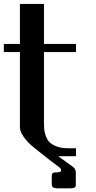

<svg xmlns="http://www.w3.org/2000/svg" viewBox="-20 -812 498 998"><path d="M208.5 -791.5V-583.5H375V-541.5H208.5V-172.9Q208.5 -153.3 209.7 -139.9Q210.9 -126.5 217.8 -106.2Q224.6 -85.9 237.1 -73.2Q249.5 -60.5 274.2 -51Q298.8 -41.5 333.5 -41.5H375V0H291.5H282.7L360.4 56.2Q373.5 66.9 374 83.5V146Q374 154.3 372.8 157.7Q371.6 161.1 364.7 164.1Q357.9 167 342.8 167H280.3Q265.6 167 258.5 163.3Q251.5 159.7 250.5 156.5Q249.5 153.3 249 146V104.5Q249 91.8 254.2 87.6Q259.3 83.5 280.3 83.5Q297.9 83.5 297.9 72.8Q297.9 66.4 289.1 58.1L237.3 19Q230.5 13.2 198 -12Q165.5 -37.1 144.3 -55.2Q123 -73.2 103.3 -100.6Q83.5 -127.9 83.5 -149.9V-541.5H0V-583.5H83.5V-791.5Z"/></svg>

Font: Gputeks
Style: Bold
Weight: 600
Width: 8
Version: Version 0.9